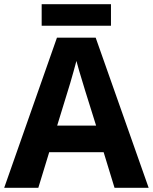

<svg xmlns="http://www.w3.org/2000/svg" viewBox="-20 -897 730 917"><path d="M527 0 475 -170H215L163 0H0L252 -717H437L690 0ZM387 -463Q382 -480 374 -506Q366 -532 358 -559Q350 -586 345 -606Q340 -586 331.5 -556.5Q323 -527 315.5 -500.5Q308 -474 304 -463L253 -297H439ZM510 -877V-774H179V-877Z"/></svg>

Font: Noto Sans Bamum
Style: Bold
Weight: 700
Designer: Monotype Design Team
Foundry: Monotype Imaging Inc.
Version: Version 2.002; ttfautohint (v1.8.4.7-5d5b)